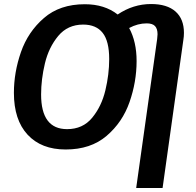

<svg xmlns="http://www.w3.org/2000/svg" viewBox="-20 -727 973 953"><path d="M893 -564Q893 -546 890 -528L787 206H656L760 -533Q762 -551 762 -557Q762 -584 749.5 -597.5Q737 -611 708 -611Q664 -611 621 -588Q658 -520 658 -424Q658 -321 623 -220.5Q588 -120 509 -52.5Q430 15 306 15Q185 15 117 -58.5Q49 -132 49 -266Q49 -368 84 -468.5Q119 -569 198 -637.5Q277 -706 401 -706Q499 -706 564 -655Q641 -707 730 -707Q809 -707 851 -670Q893 -633 893 -564ZM522 -434Q522 -523 489.5 -564Q457 -605 393 -605Q316 -605 269 -548.5Q222 -492 203 -412.5Q184 -333 184 -258Q184 -86 313 -86Q391 -86 437.5 -142.5Q484 -199 503 -278.5Q522 -358 522 -434Z"/></svg>

Font: FiraGO Medium
Style: Italic
Weight: 500
Italic angle: -8°
Designer: bBox Type GmbH
Foundry: bBox Type GmbH
Version: Version 1.001